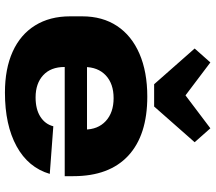

<svg xmlns="http://www.w3.org/2000/svg" viewBox="-66 -774 851 758"><g transform="rotate(90 359.0 -394.5)"><path d="M345 11Q251 11 183.5 -19.5Q116 -50 80 -108Q44 -166 44 -246V-294Q44 -374 82 -431.5Q120 -489 191.5 -520Q263 -551 361 -551Q513 -551 594 -476Q675 -401 675 -259V-225H208V-313H517L491 -280V-303Q491 -356 457.5 -387Q424 -418 367 -418Q310 -418 277 -387Q244 -356 244 -302V-224Q244 -170 276.5 -140Q309 -110 364 -110Q411 -110 440.5 -129Q470 -148 478 -180L666 -166Q641 -81 557 -35Q473 11 345 11ZM541 -738 400 -578H312L171 -738L226 -800L414 -658H298L486 -800Z"/></g></svg>

Font: Pathway Extreme 28pt ExtraBold
Style: Regular
Weight: 800
Designer: Eduardo Rodriguez Tunni
Foundry: Eduardo Rodriguez Tunni
Version: Version 1.001;gftools[0.9.26]